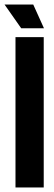

<svg xmlns="http://www.w3.org/2000/svg" viewBox="-41 -823 239 843"><path d="M27 0V-660H151V0ZM52 -699 -21 -803H105L152 -699Z"/></svg>

Font: Bricolage Grotesque 96pt Condensed SemiBold
Style: Regular
Weight: 600
Width: 3
Designer: Mathieu Triay
Foundry: Atelier Triay
Version: Version 1.001; ttfautohint (v1.8.4.7-5d5b);gftools[0.9.33.de